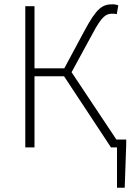

<svg xmlns="http://www.w3.org/2000/svg" viewBox="-20 -688 643 896"><path d="M98 0H141V-332H279L498 0H526V188H562L569 -14V-37H523L314 -351L411 -529C456 -615 476 -624 504 -624C510 -624 517 -624 525 -622L532 -663C525 -666 516 -668 507 -668C458 -668 432 -652 375 -546L280 -369H141V-659H98Z"/></svg>

Font: Source Sans Pro Light
Style: Regular
Weight: 300
Designer: Paul D. Hunt
Foundry: Adobe Systems Incorporated
Version: Version 3.006;hotconv 1.0.111;makeotfexe 2.5.65597